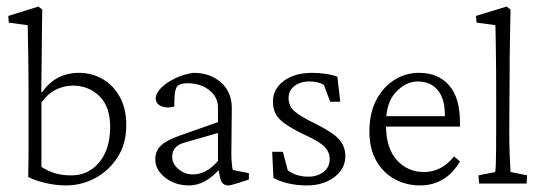

<svg xmlns="http://www.w3.org/2000/svg" viewBox="-20 -562 1660 588"><path d="M66.4 -20Q66.9 -47.9 67.1 -65.2Q67.4 -82.5 67.4 -97.2Q67.4 -111.8 67.4 -130.9V-285.2Q67.4 -307.6 67.1 -338.4Q66.9 -369.1 66.4 -400.1Q65.9 -431.2 65.4 -454.3Q64.9 -477.5 64.9 -484.9L6.8 -492.7L5.4 -513.2L97.7 -542L109.4 -532.7Q108.9 -500 108.4 -466.3Q107.9 -432.6 107.7 -388.7Q107.4 -344.7 106.4 -280.3L108.9 -279.3Q149.9 -338.9 222.2 -338.9Q261.2 -338.9 293.9 -320.1Q326.7 -301.3 346.7 -265.6Q366.7 -230 366.7 -178.2Q366.7 -121.6 340.1 -80.3Q313.5 -39.1 271.5 -16.6Q229.5 5.9 182.1 5.9Q150.9 5.9 118.9 -1.7Q86.9 -9.3 66.4 -20ZM198.7 -24.9Q249.5 -24.9 282.7 -63.5Q315.9 -102.1 317.4 -168.5Q318.4 -233.9 285.2 -266.8Q252 -299.8 202.6 -299.8Q176.3 -299.8 151.1 -287.4Q126 -274.9 106.9 -248V-50.8Q125 -39.1 146.7 -32Q168.5 -24.9 198.7 -24.9Z M559.1 5.9Q516.6 5.9 486.1 -17.8Q455.6 -41.5 455.6 -74.2Q455.6 -99.6 472.7 -116Q489.7 -132.3 529.8 -146.5L647.5 -188V-233.4Q647.5 -265.1 620.6 -286.1Q593.8 -307.1 554.2 -307.1Q531.2 -307.1 523.2 -298.1Q515.1 -289.1 514.2 -260.7L513.7 -235.8Q490.7 -229.5 473.9 -236.8Q457 -244.1 457 -260.7Q457 -276.4 473.6 -293Q490.2 -309.6 516.8 -322.3Q543.5 -335 572.3 -338.9Q624 -338.9 656.7 -309.6Q689.5 -280.3 689.9 -232.4L688.5 -89.8Q688.5 -79.1 689.7 -63.5Q690.9 -47.9 692.9 -41.5L742.2 -31.7V-12.2L709.5 -1.5Q700.2 1 692.4 3.4Q684.6 5.9 679.7 5.9Q658.2 5.9 653.8 -18.6L648.4 -46.9L657.7 -49.3Q630.9 -19.5 607.2 -6.8Q583.5 5.9 559.1 5.9ZM570.8 -27.8Q612.3 -27.8 647.5 -69.3V-154.8L542.5 -124.5Q507.3 -114.3 507.3 -81.1Q507.3 -60.5 526.6 -44.2Q545.9 -27.8 570.8 -27.8Z M919.9 5.9Q860.8 5.9 817.4 -17.1L813.5 -97.2H846.2L861.3 -40.5Q886.7 -21 924.8 -21Q952.1 -21 970.9 -35.6Q989.7 -50.3 989.7 -74.2Q989.7 -96.7 973.6 -112.8Q957.5 -128.9 914.6 -148.4Q860.4 -173.8 838.1 -195.1Q815.9 -216.3 815.9 -250.5Q815.9 -289.6 849.1 -314.2Q882.3 -338.9 935.5 -338.9Q955.6 -338.9 976.8 -335.9Q998 -333 1013.2 -327.1L1022 -250.5H991.2L971.7 -302.2Q954.1 -312.5 928.7 -312.5Q898.9 -312.5 881.3 -298.3Q863.8 -284.2 863.8 -262.2Q863.8 -236.8 881.8 -221.2Q899.9 -205.6 945.8 -183.1Q997.6 -157.7 1017.6 -136Q1037.6 -114.3 1037.6 -83.5Q1037.6 -44.9 1003.9 -19.5Q970.2 5.9 919.9 5.9Z M1266.6 5.9Q1224.1 5.9 1188.7 -13.4Q1153.3 -32.7 1132.3 -69.6Q1111.3 -106.4 1111.3 -159.7Q1111.3 -216.3 1132.8 -256.6Q1154.3 -296.9 1189.7 -318.4Q1225.1 -339.8 1265.6 -338.9Q1322.3 -338.4 1355.5 -300.5Q1388.7 -262.7 1388.7 -186V-174.3H1141.6V-206.1H1349.6L1342.3 -199.7V-211.4Q1342.3 -260.3 1320.3 -286.4Q1298.3 -312.5 1259.3 -312.5Q1223.6 -312.5 1192.9 -280.5Q1162.1 -248.5 1162.1 -184.6V-178.2Q1162.1 -108.9 1195.1 -72Q1228 -35.2 1278.3 -35.2Q1332.5 -35.2 1370.6 -83L1388.7 -67.4Q1366.2 -29.8 1335.4 -12Q1304.7 5.9 1266.6 5.9Z M1447.3 0 1445.3 -24.9 1496.6 -35.2Q1498 -44.4 1498.5 -60.3Q1499 -76.2 1499.3 -106.2Q1499.5 -136.2 1499.5 -188V-285.2Q1499.5 -315.9 1499.3 -349.4Q1499 -382.8 1498.5 -412.4Q1498 -441.9 1497.8 -461.7Q1497.6 -481.4 1497.1 -484.9L1439.5 -492.7L1437.5 -513.2L1531.7 -542L1543.5 -532.7Q1543 -499 1542.2 -465.6Q1541.5 -432.1 1541 -391.6Q1540.5 -351.1 1540.5 -295.4L1539.6 -163.6Q1539.6 -121.1 1541 -85Q1542.5 -48.8 1543.5 -35.2L1594.2 -24.9L1592.8 0Z"/></svg>

Font: Lateef ExtraLight
Style: Regular
Weight: 200
Designer: SIL International
Foundry: SIL International
Version: Version 4.200